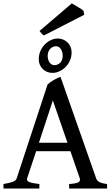

<svg xmlns="http://www.w3.org/2000/svg" viewBox="-20 -1085 646 1105"><path d="M368.2 -263.7 284.2 -506.8 204.1 -263.7ZM188 -214.8 136.2 -59.1Q131.3 -43.9 148.9 -37.1Q166.5 -30.3 206.5 -25.9V0H0V-25.9Q33.2 -31.7 52.2 -38.1Q71.3 -44.4 76.2 -59.1L253.9 -599.1Q269.5 -613.8 290.3 -625Q311 -636.2 328.1 -643.1L533.2 -59.1Q535.6 -52.2 539.8 -46.9Q543.9 -41.5 551.3 -37.6Q558.6 -33.7 569.6 -30.8Q580.6 -27.8 596.2 -25.9V0H377.9V-25.9Q416 -28.3 430.2 -35.6Q444.3 -43 439 -59.1L385.3 -214.8ZM340.8 -763.2Q340.8 -786.6 330.1 -802.7Q319.3 -818.8 302.7 -818.8Q292.5 -818.8 283.7 -814.7Q274.9 -810.5 268.3 -803.2Q261.7 -795.9 258.1 -785.9Q254.4 -775.9 254.4 -764.2Q254.4 -741.7 265.1 -725.8Q275.9 -710 293 -710Q312.5 -710 326.7 -724.1Q340.8 -738.3 340.8 -763.2ZM392.1 -783.2Q392.1 -758.3 382.3 -736.6Q372.6 -714.8 357.2 -699.2Q341.8 -683.6 322 -674.6Q302.2 -665.5 282.7 -665.5Q265.1 -665.5 250.7 -671.6Q236.3 -677.7 225.6 -688.2Q214.8 -698.7 209 -713.1Q203.1 -727.5 203.1 -744.1Q203.1 -769.5 212.6 -791.3Q222.2 -813 237.8 -829.1Q253.4 -845.2 272.9 -854.2Q292.5 -863.3 313 -863.3Q330.1 -863.3 344.5 -856.9Q358.9 -850.6 369.6 -839.8Q380.4 -829.1 386.2 -814.5Q392.1 -799.8 392.1 -783.2ZM233.4 -881.3Q225.1 -885.3 219.7 -891.4Q214.4 -897.5 207.5 -906.7L393.1 -1065.4Q400.4 -1061.5 410.4 -1055.7Q420.4 -1049.8 430.2 -1043.9Q439.9 -1038.1 448.2 -1032.5Q456.5 -1026.9 460.4 -1022.9L464.8 -1000Z"/></svg>

Font: Gentium Book Basic
Style: Regular
Weight: 400
Designer: J. Victor Gaultney and Annie Olsen
Foundry: SIL International
Version: Version 1.102; 2013; Maintenance release